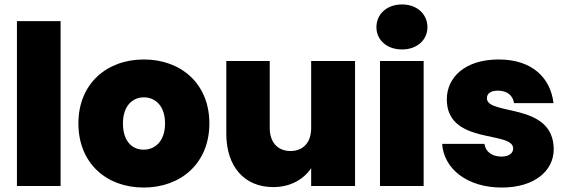

<svg xmlns="http://www.w3.org/2000/svg" viewBox="-20 -835 2546 862"><path d="M56 0H252V-740H56Z M625 7C792 7 920 -102 920 -281C920 -459 793 -568 626 -568C459 -568 332 -459 332 -281C332 -102 458 7 625 7ZM625 -163C574 -163 532 -200 532 -281C532 -361 576 -398 626 -398C676 -398 721 -361 721 -281C721 -200 675 -163 625 -163Z M1377 -260C1377 -195 1341 -157 1284 -157C1228 -157 1191 -195 1191 -260V-561H996V-235C996 -87 1077 5 1207 5C1286 5 1345 -32 1377 -80V0H1574V-561H1377Z M1670 -713C1670 -657 1715 -613 1785 -613C1854 -613 1899 -657 1899 -713C1899 -770 1854 -815 1785 -815C1715 -815 1670 -770 1670 -713ZM1686 0H1882V-561H1686Z M2233 7C2378 7 2466 -67 2466 -165C2465 -378 2166 -314 2166 -394C2166 -415 2183 -428 2215 -428C2257 -428 2282 -407 2288 -372H2465C2452 -483 2372 -568 2219 -568C2067 -568 1986 -487 1986 -389C1986 -183 2284 -250 2284 -168C2284 -148 2265 -132 2232 -132C2191 -132 2160 -152 2155 -189H1965C1973 -77 2077 7 2233 7Z"/></svg>

Font: Poppins STUK1
Style: Regular
Weight: 400
Designer: Jonny Pinhorn (original), Sammy Jo Hughes (modified version)
Foundry: Type Mafia
Version: Version 1.002;hotconv 1.0.109;makeotfexe 2.5.65596